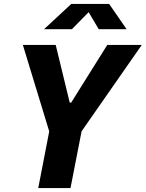

<svg xmlns="http://www.w3.org/2000/svg" viewBox="-20 -959 743 979"><path d="M339.5 0 396 -289.5 703 -730H527L343 -436H335.5L264 -730H96.5L231 -289L175 0ZM204.5 -810H346.5L432 -897L483.5 -810H625.5L536.5 -939H343.5Z"/></svg>

Font: Monaspace Neon ExtraBold
Style: Italic
Weight: 800
Italic angle: -11°
Designer: Riley Cran & the Lettermatic Team
Foundry: Lettermatic
Version: Version 1.200 (Monaspace Neon)